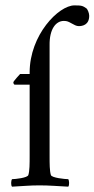

<svg xmlns="http://www.w3.org/2000/svg" viewBox="-20 -701 356 724"><path d="M167 -421.9V-530.3C166 -590.8 190.4 -622.1 220.7 -622.1C233.4 -622.1 238.3 -619.1 249 -613.3C259.8 -607.4 267.6 -602.5 277.3 -602.5C290 -602.5 316.4 -606.4 316.4 -641.6C316.4 -651.4 310.5 -665 306.6 -668.9C292 -678.7 290 -680.7 260.7 -680.7C201.2 -680.7 91.8 -569.3 91.8 -427.7C91.8 -427.7 91.8 -432.6 91.8 -421.9H55.7C54.7 -420.9 30.3 -394.5 30.3 -390.6C30.3 -387.7 32.2 -381.8 35.2 -381.8H91.8V-113.3C91.8 -84 91.8 -56.6 86.9 -41C84 -30.3 37.1 -25.4 25.4 -25.4C21.5 -20.5 20.5 -2 25.4 2.9C65.4 1 90.8 -2 128.9 -2C167 -2 197.3 1 237.3 2.9C242.2 -2 241.2 -20.5 237.3 -25.4C225.6 -25.4 174.8 -30.3 171.9 -41C167 -56.6 167 -84 167 -113.3Z"/></svg>

Font: Crimson
Style: Roman
Weight: 400
Version: Version 0.2